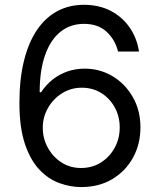

<svg xmlns="http://www.w3.org/2000/svg" viewBox="-20 -757 655 787"><path d="M312.5 9.8Q268.1 9.8 223.1 -6.6Q178.2 -22.9 141.4 -61.8Q104.5 -100.6 82 -167.5Q59.6 -234.4 59.6 -335Q59.6 -431.6 77.9 -506.3Q96.2 -581.1 130.6 -632.6Q165 -684.1 213.9 -710.7Q262.7 -737.3 324.2 -737.3Q385.3 -737.3 432.9 -712.9Q480.5 -688.5 510.7 -645.3Q541 -602.1 549.8 -545.9H463.9Q451.7 -594.7 416.7 -627Q381.8 -659.2 324.2 -659.2Q268.1 -659.2 227.3 -626.2Q186.5 -593.3 164.6 -530.5Q142.6 -467.8 142.6 -378.9H148.4Q168.5 -409.2 195.8 -430.9Q223.1 -452.6 256.3 -464.1Q289.6 -475.6 327.1 -475.6Q389.6 -475.6 441.4 -444.6Q493.2 -413.6 524.4 -359.1Q555.7 -304.7 555.7 -234.4Q555.7 -167 525.6 -111.6Q495.6 -56.2 440.9 -23.2Q386.2 9.8 312.5 9.8ZM312.5 -68.4Q357.4 -68.4 393.1 -90.6Q428.7 -112.8 449.7 -150.6Q470.7 -188.5 470.7 -234.4Q470.7 -279.8 450.4 -316.7Q430.2 -353.5 395.3 -375.5Q360.4 -397.5 315.4 -397.5Q270.5 -397.5 234.1 -374.5Q197.8 -351.6 176.5 -314.2Q155.3 -276.9 155.3 -233.4Q155.3 -189.9 175.8 -152.1Q196.3 -114.3 231.7 -91.3Q267.1 -68.4 312.5 -68.4Z"/></svg>

Font: Inter V
Style: Weight 400 Optical size 14.0
Weight: 400
Designer: Rasmus Andersson
Foundry: rsms
Version: Version 4.000;git-4fc901f